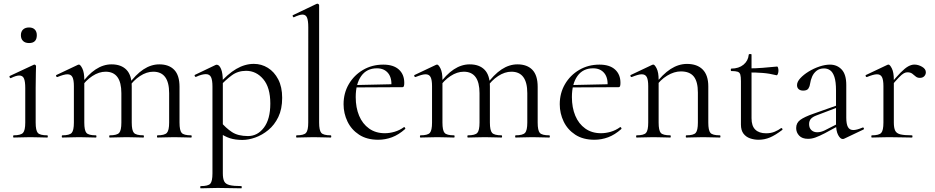

<svg xmlns="http://www.w3.org/2000/svg" viewBox="-20 -745 5062 1040"><path d="M53.4 0Q51.2 0 51.2 -6Q51.2 -12 53.4 -12Q92.4 -12 104.6 -25.3Q116.8 -38.6 116.8 -81V-268Q116.8 -303.4 109.9 -319.7Q103 -336 84.4 -336Q75.8 -336 64.7 -332.6Q53.6 -329.2 38.6 -321.8Q34.6 -320.8 32.1 -326.4Q29.6 -332 33.4 -333.8L162.8 -394.2Q165.6 -395.2 166.6 -395.2Q169.2 -395.2 172.2 -392.6Q175.2 -390 175.2 -386.8Q175.2 -378.8 174.2 -348Q173.2 -317.2 173.2 -269.2V-81Q173.2 -38.6 184.7 -25.3Q196.2 -12 236 -12Q239 -12 239 -6Q239 0 236 0Q218.4 0 194.8 -1Q171.2 -2 144.6 -2Q119 -2 95.4 -1Q71.8 0 53.4 0ZM137.4 -511.8Q116.6 -511.8 104.9 -523Q93.2 -534.2 93.2 -554.4Q93.2 -574 104.9 -585.1Q116.6 -596.2 137.4 -596.2Q157.4 -596.2 168.4 -585.1Q179.4 -574 179.4 -554.4Q179.4 -511.8 137.4 -511.8Z M832.6 0Q830.4 0 830.4 -6Q830.4 -12 832.6 -12Q871.6 -12 883.9 -25.3Q896.2 -38.6 896.2 -81V-240.2Q896.2 -356.6 810 -356.6Q774.2 -356.6 738.4 -333.2Q702.6 -309.8 675.8 -270.2L671.6 -282.2Q715.2 -341.8 756.9 -369.1Q798.6 -396.4 843 -396.4Q895.2 -396.4 923.8 -366.7Q952.4 -337 952.4 -274.6V-81Q952.4 -38.6 963.9 -25.3Q975.4 -12 1015.2 -12Q1018.4 -12 1018.4 -6Q1018.4 0 1015.2 0Q997.6 0 974 -1Q950.4 -2 923.8 -2Q898.2 -2 874.6 -1Q851 0 832.6 0ZM574.6 0Q571.6 0 571.6 -6Q571.6 -12 574.6 -12Q613.6 -12 625.5 -25.3Q637.4 -38.6 637.4 -81V-240.2Q637.4 -356.6 552 -356.6Q516.2 -356.6 480.4 -333.2Q444.6 -309.8 417.8 -270.2L413.6 -282.2Q456.4 -341.8 498.1 -369.1Q539.8 -396.4 584.2 -396.4Q636.4 -396.4 665 -367Q693.6 -337.6 693.6 -276.8V-81Q693.6 -38.6 705.5 -25.3Q717.4 -12 757.2 -12Q759.6 -12 759.6 -6Q759.6 0 757.2 0Q738.8 0 715.6 -1Q692.4 -2 665.8 -2Q640.2 -2 616.2 -1Q592.2 0 574.6 0ZM317.6 0Q314.6 0 314.6 -6Q314.6 -12 317.6 -12Q356.6 -12 368.4 -25.3Q380.2 -38.6 380.2 -81V-278.6Q380.2 -312 372.4 -327.3Q364.6 -342.6 345.2 -342.6Q335.4 -342.6 321.8 -338.7Q308.2 -334.8 290.8 -327.8Q286.8 -326.6 284.4 -331.8Q282 -337 285.6 -338.8L402.2 -394Q405 -395.2 407.6 -395.2Q415.4 -395.2 426 -374Q436.6 -352.8 436.6 -312.6V-81Q436.6 -38.6 448.1 -25.3Q459.6 -12 499.4 -12Q502.4 -12 502.4 -6Q502.4 0 499.4 0Q481.8 0 458.2 -1Q434.6 -2 408.8 -2Q383.2 -2 359.2 -1Q335.2 0 317.6 0Z M1067.6 275Q1064.6 275 1064.6 269Q1064.6 263 1067.6 263Q1107.4 263 1119.1 250Q1130.8 237 1130.8 194V-276.2Q1130.8 -311.2 1123 -327.3Q1115.2 -343.4 1094.8 -343.4Q1085.2 -343.4 1071.6 -339.9Q1058 -336.4 1041.6 -328.6Q1037.6 -327.4 1035 -332.6Q1032.4 -337.8 1036 -339.6L1146.8 -392.6Q1150.4 -394.4 1154.2 -394.4Q1167.6 -394.4 1177.3 -371.6Q1187 -348.8 1187 -304.6V194Q1187 222 1194.3 237Q1201.6 252 1223.4 257.5Q1245.2 263 1287.2 263Q1289.4 263 1289.4 269Q1289.4 275 1287.2 275Q1260.8 275 1228.2 274Q1195.6 273 1159.8 273Q1134.2 273 1109.7 274Q1085.2 275 1067.6 275ZM1293 13Q1254.8 13 1225.7 3.8Q1196.6 -5.4 1161 -30.4L1175.2 -85.4Q1202.8 -52 1235.9 -30Q1269 -8 1323.2 -8Q1375 -8 1409.6 -53.8Q1444.2 -99.6 1444.2 -184Q1444.2 -271.2 1406 -316.3Q1367.8 -361.4 1313 -361.4Q1268.8 -361.4 1235.4 -336.8Q1202 -312.2 1170.4 -277.6L1162 -285.6Q1213 -344.6 1259.9 -371.8Q1306.8 -399 1355 -399Q1396.2 -399 1431 -377.5Q1465.8 -356 1487.1 -315Q1508.4 -274 1508.4 -215Q1508.4 -154.2 1487.5 -111Q1466.6 -67.8 1433.2 -40.5Q1399.8 -13.2 1362.9 -0.1Q1326 13 1293 13Z M1586.8 0Q1584 0 1584 -6Q1584 -12 1586.8 -12Q1625.8 -12 1637.7 -25.3Q1649.6 -38.6 1649.6 -81L1649.8 -597.8Q1649.8 -633.4 1643 -649.7Q1636.2 -666 1618.4 -666Q1603 -666 1572.4 -651.8Q1568.6 -650 1566 -656Q1563.4 -662 1567 -663L1694.8 -724Q1696.8 -725 1699.6 -725Q1702.2 -725 1705.4 -722.5Q1708.6 -720 1708.6 -716.8V-81Q1708.6 -39.4 1720 -25.7Q1731.4 -12 1771.2 -12Q1774.4 -12 1774.4 -6Q1774.4 0 1771.2 0Q1753.8 0 1729.7 -1Q1705.6 -2 1679 -2Q1653.2 -2 1628.8 -1Q1604.4 0 1586.8 0Z M2028.8 12Q1967 12 1925.1 -15.4Q1883.2 -42.8 1862.1 -86.9Q1841 -131 1841 -180.2Q1841 -240.8 1869.4 -289.3Q1897.8 -337.8 1946.5 -366.4Q1995.2 -395 2056.2 -395Q2111 -395 2140.4 -368.5Q2169.8 -342 2169.8 -296Q2169.8 -285 2167.8 -278.8Q2165.8 -272.6 2158 -272.6H2099.6Q2104 -322 2082.6 -348.5Q2061.2 -375 2021.6 -375Q1966.4 -375 1936.6 -333.1Q1906.8 -291.2 1906.8 -219Q1906.8 -162.2 1925.2 -118.2Q1943.6 -74.2 1979.2 -48.8Q2014.8 -23.4 2064.4 -23.4Q2090 -23.4 2117.1 -31.2Q2144.2 -39 2167.8 -56.2Q2169.8 -58.2 2173.3 -53.8Q2176.8 -49.4 2174.8 -46.4Q2139.4 -15 2103.3 -1.5Q2067.2 12 2028.8 12ZM1889.4 -271.4 1888.4 -284 2116.2 -289V-272.6Z M2772.6 0Q2770.4 0 2770.4 -6Q2770.4 -12 2772.6 -12Q2811.6 -12 2823.9 -25.3Q2836.2 -38.6 2836.2 -81V-240.2Q2836.2 -356.6 2750 -356.6Q2714.2 -356.6 2678.4 -333.2Q2642.6 -309.8 2615.8 -270.2L2611.6 -282.2Q2655.2 -341.8 2696.9 -369.1Q2738.6 -396.4 2783 -396.4Q2835.2 -396.4 2863.8 -366.7Q2892.4 -337 2892.4 -274.6V-81Q2892.4 -38.6 2903.9 -25.3Q2915.4 -12 2955.2 -12Q2958.4 -12 2958.4 -6Q2958.4 0 2955.2 0Q2937.6 0 2914 -1Q2890.4 -2 2863.8 -2Q2838.2 -2 2814.6 -1Q2791 0 2772.6 0ZM2514.6 0Q2511.6 0 2511.6 -6Q2511.6 -12 2514.6 -12Q2553.6 -12 2565.5 -25.3Q2577.4 -38.6 2577.4 -81V-240.2Q2577.4 -356.6 2492 -356.6Q2456.2 -356.6 2420.4 -333.2Q2384.6 -309.8 2357.8 -270.2L2353.6 -282.2Q2396.4 -341.8 2438.1 -369.1Q2479.8 -396.4 2524.2 -396.4Q2576.4 -396.4 2605 -367Q2633.6 -337.6 2633.6 -276.8V-81Q2633.6 -38.6 2645.5 -25.3Q2657.4 -12 2697.2 -12Q2699.6 -12 2699.6 -6Q2699.6 0 2697.2 0Q2678.8 0 2655.6 -1Q2632.4 -2 2605.8 -2Q2580.2 -2 2556.2 -1Q2532.2 0 2514.6 0ZM2257.6 0Q2254.6 0 2254.6 -6Q2254.6 -12 2257.6 -12Q2296.6 -12 2308.4 -25.3Q2320.2 -38.6 2320.2 -81V-278.6Q2320.2 -312 2312.4 -327.3Q2304.6 -342.6 2285.2 -342.6Q2275.4 -342.6 2261.8 -338.7Q2248.2 -334.8 2230.8 -327.8Q2226.8 -326.6 2224.4 -331.8Q2222 -337 2225.6 -338.8L2342.2 -394Q2345 -395.2 2347.6 -395.2Q2355.4 -395.2 2366 -374Q2376.6 -352.8 2376.6 -312.6V-81Q2376.6 -38.6 2388.1 -25.3Q2399.6 -12 2439.4 -12Q2442.4 -12 2442.4 -6Q2442.4 0 2439.4 0Q2421.8 0 2398.2 -1Q2374.6 -2 2348.8 -2Q2323.2 -2 2299.2 -1Q2275.2 0 2257.6 0Z M3199.8 12Q3138 12 3096.1 -15.4Q3054.2 -42.8 3033.1 -86.9Q3012 -131 3012 -180.2Q3012 -240.8 3040.4 -289.3Q3068.8 -337.8 3117.5 -366.4Q3166.2 -395 3227.2 -395Q3282 -395 3311.4 -368.5Q3340.8 -342 3340.8 -296Q3340.8 -285 3338.8 -278.8Q3336.8 -272.6 3329 -272.6H3270.6Q3275 -322 3253.6 -348.5Q3232.2 -375 3192.6 -375Q3137.4 -375 3107.6 -333.1Q3077.8 -291.2 3077.8 -219Q3077.8 -162.2 3096.2 -118.2Q3114.6 -74.2 3150.2 -48.8Q3185.8 -23.4 3235.4 -23.4Q3261 -23.4 3288.1 -31.2Q3315.2 -39 3338.8 -56.2Q3340.8 -58.2 3344.3 -53.8Q3347.8 -49.4 3345.8 -46.4Q3310.4 -15 3274.3 -1.5Q3238.2 12 3199.8 12ZM3060.4 -271.4 3059.4 -284 3287.2 -289V-272.6Z M3697.6 0Q3694.6 0 3694.6 -6Q3694.6 -12 3697.6 -12Q3736.6 -12 3748.4 -25.3Q3760.2 -38.6 3760.2 -81V-243.4Q3760.2 -303 3737.9 -330.6Q3715.6 -358.2 3668 -358.2Q3631.6 -358.2 3593.7 -335.2Q3555.8 -312.2 3528.8 -271.8L3524.6 -283.8Q3569.2 -343.4 3612.4 -371.1Q3655.6 -398.8 3701.2 -398.8Q3756.4 -398.8 3786.5 -368.2Q3816.6 -337.6 3816.6 -277V-81Q3816.6 -38.6 3828.1 -25.3Q3839.6 -12 3879.4 -12Q3882.4 -12 3882.4 -6Q3882.4 0 3879.4 0Q3861.8 0 3838.2 -1Q3814.6 -2 3788.8 -2Q3763.2 -2 3739.2 -1Q3715.2 0 3697.6 0ZM3428.6 0Q3425.6 0 3425.6 -6Q3425.6 -12 3428.6 -12Q3467.6 -12 3479.4 -25.3Q3491.2 -38.6 3491.2 -81V-278.6Q3491.2 -312 3483.4 -327.3Q3475.6 -342.6 3456.2 -342.6Q3446.4 -342.6 3432.8 -338.7Q3419.2 -334.8 3401.8 -327.8Q3397.8 -326.6 3395.4 -331.8Q3393 -337 3396.6 -338.8L3513.2 -394Q3516 -395.2 3518.6 -395.2Q3526.4 -395.2 3537 -374Q3547.6 -352.8 3547.6 -312.6V-81Q3547.6 -38.6 3559.1 -25.3Q3570.6 -12 3610.4 -12Q3613.4 -12 3613.4 -6Q3613.4 0 3610.4 0Q3592.8 0 3569.2 -1Q3545.6 -2 3519.8 -2Q3494.2 -2 3470.2 -1Q3446.2 0 3428.6 0Z M4089 12Q4065 12 4042.9 4.4Q4020.8 -3.2 4007.1 -21.2Q3993.4 -39.2 3993.4 -70.4V-305.2Q3993.4 -329.4 3990 -341Q3986.6 -352.6 3975.6 -356.4Q3964.6 -360.2 3941.6 -360.2Q3938.4 -360.2 3938.4 -366.8Q3938.4 -373.4 3941.6 -373.4Q3982.2 -373.8 4007.4 -394.7Q4032.6 -415.6 4035.8 -449.2Q4036.2 -452.4 4043.5 -452.4Q4050.8 -452.4 4050.8 -449.2V-104.2Q4050.8 -62.6 4071.3 -42.8Q4091.8 -23 4129.8 -23Q4156 -23 4176.5 -31.7Q4197 -40.4 4210.2 -50.6Q4214 -52.8 4217.3 -48.3Q4220.6 -43.8 4216.6 -40.8Q4179.6 -12.6 4150.3 -0.3Q4121 12 4089 12ZM4186.4 -337.4Q4147 -347.2 4110.9 -349.9Q4074.8 -352.6 4034.2 -352.6V-374.6Q4073.6 -374.6 4110.7 -377.6Q4147.8 -380.6 4189.6 -384.6Q4192.4 -384.6 4194.5 -377.9Q4196.6 -371.2 4196.6 -361.4Q4196.6 -353.8 4193.5 -345.1Q4190.4 -336.4 4186.4 -337.4Z M4553.2 6Q4549.2 8 4544.8 8Q4531.6 8 4520 -13.6Q4508.4 -35.2 4508.4 -76.2V-255Q4508.4 -302 4499.8 -328Q4491.2 -354 4476.6 -364.2Q4462 -374.4 4443.8 -374.4Q4419.2 -374.4 4403.2 -361.7Q4387.2 -349 4379 -330.1Q4370.8 -311.2 4368 -291.8Q4366.6 -278 4359.2 -266.1Q4351.8 -254.2 4330.6 -254.2Q4315.2 -254.2 4306.2 -262Q4297.2 -269.8 4297.2 -284Q4297.2 -302 4315 -321.3Q4332.8 -340.6 4360.3 -357.5Q4387.8 -374.4 4418.6 -384.7Q4449.4 -395 4475.6 -395Q4514 -395 4539 -368.5Q4564 -342 4564 -285V-108Q4564 -73.4 4572.9 -57Q4581.8 -40.6 4602.4 -40.6Q4620.4 -40.6 4652.2 -54Q4657 -56 4659.1 -50.5Q4661.2 -45 4656.2 -43ZM4356.8 7Q4325 7 4308.8 -10.3Q4292.6 -27.6 4292.6 -51.4Q4292.6 -79.4 4314.9 -95.7Q4337.2 -112 4387.2 -129.4L4518.4 -175.8L4520.8 -164.8L4404.6 -120.6Q4381.6 -112.2 4372.1 -101Q4362.6 -89.8 4362.6 -72.8Q4362.6 -51.8 4375 -40.2Q4387.4 -28.6 4406.2 -28.6Q4416.6 -28.6 4426.9 -31.3Q4437.2 -34 4446.8 -38.6L4532.2 -82.2L4534 -70L4447.2 -23Q4417.4 -7.6 4397 -0.3Q4376.6 7 4356.8 7Z M4801.4 -271 4796.6 -281.6Q4834 -327.4 4858.2 -351.8Q4882.4 -376.2 4899.8 -385.7Q4917.2 -395.2 4933 -395.2Q4954 -395.2 4974.5 -383.3Q4995 -371.4 4995 -353.6Q4995 -341.4 4986.5 -332.3Q4978 -323.2 4962.4 -323.2Q4948.6 -323.2 4939.7 -331Q4930.8 -338.8 4921.1 -346.1Q4911.4 -353.4 4894.6 -353.4Q4886 -353.4 4875.9 -348.1Q4865.8 -342.8 4848.7 -325.3Q4831.6 -307.8 4801.4 -271ZM4702.6 0Q4699.6 0 4699.6 -6Q4699.6 -12 4702.6 -12Q4741.6 -12 4753.4 -25.3Q4765.2 -38.6 4765.2 -81V-278.6Q4765.2 -312 4757.4 -327.3Q4749.6 -342.6 4730.2 -342.6Q4720.4 -342.6 4706.8 -338.7Q4693.2 -334.8 4675.8 -327.8Q4671.8 -326.6 4669.4 -331.8Q4667 -337 4670.6 -338.8L4787.2 -394Q4790 -395.2 4792.6 -395.2Q4800.4 -395.2 4811 -374Q4821.6 -352.8 4821.6 -312.6V-81Q4821.6 -52.6 4828.8 -37.5Q4836 -22.4 4857.1 -17.2Q4878.2 -12 4919.4 -12Q4922.6 -12 4922.6 -6Q4922.6 0 4919.4 0Q4894.8 0 4862.3 -1Q4829.8 -2 4793.8 -2Q4768.2 -2 4744.2 -1Q4720.2 0 4702.6 0Z"/></svg>

Font: Cormorant Light
Style: Regular
Weight: 300
Designer: Christian Thalmann (Catharsis Fonts)
Foundry: Catharsis Fonts
Version: Version 4.000